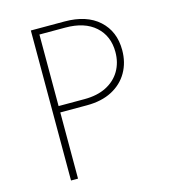

<svg xmlns="http://www.w3.org/2000/svg" viewBox="-120 -923 914 1020"><g transform="rotate(-15 337.0 -412.5)"><path d="M144 0H182.5V-364H329Q410 -364 467.5 -394.2Q525 -424.5 555.5 -477.8Q586 -531 586 -599Q586 -702 518.2 -763.5Q450.5 -825 329 -825H144ZM182.5 -399V-792.5H325Q430.5 -792.5 489.5 -739.8Q548.5 -687 548.5 -598.5Q548.5 -540.5 522 -495.2Q495.5 -450 445.5 -424.5Q395.5 -399 325 -399Z"/></g></svg>

Font: Spartan ExtraLight
Style: Regular
Weight: 200
Designer: Matt Bailey, Mirko Velimirovic
Foundry: Matt Bailey
Version: Version 1.003; ttfautohint (v1.8.3)